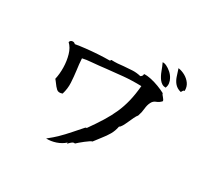

<svg xmlns="http://www.w3.org/2000/svg" viewBox="-175 -1042 1351 1299"><g transform="rotate(30 500.0 -392.0)"><path d="M887 -575Q871 -557 850 -549.5Q829 -542 819 -522Q807 -499 804.5 -469Q802 -439 791 -408Q782 -398 772.5 -378Q763 -358 753.5 -336.5Q744 -315 734.5 -298.5Q725 -282 716 -278Q709 -241 692 -212Q675 -183 653.5 -156.5Q632 -130 611 -101Q606 -101 593 -92.5Q580 -84 564 -71.5Q548 -59 534.5 -47.5Q521 -36 515 -30Q504 -33 493 -24.5Q482 -16 474 -7Q471 -4 469 -2V-11Q441 14 404 26.5Q367 39 329 38Q329 38 340 29Q351 20 366 7.5Q381 -5 393 -17Q427 -50 461.5 -89.5Q496 -129 521 -157Q527 -163 531 -160Q573 -219 604 -269Q635 -319 656.5 -367.5Q678 -416 691 -470Q704 -524 710 -591Q637 -593 572 -587Q507 -581 445 -574Q419 -571 392.5 -568Q366 -565 339 -563Q296 -560 268 -553Q269 -530 271.5 -508Q274 -486 277 -464Q283 -418 285.5 -372.5Q288 -327 274 -281Q245 -270 229 -285Q213 -300 200 -319Q195 -325 190.5 -331.5Q186 -338 181 -343Q191 -386 190 -436.5Q189 -487 176 -532Q163 -577 135 -603Q139 -618 153.5 -620.5Q168 -623 178 -612Q211 -618 256 -623Q301 -628 349 -631Q397 -634 438 -634Q442 -634 443 -639Q444 -643 447 -643Q471 -642 494.5 -643.5Q518 -645 540 -648Q573 -651 605 -652.5Q637 -654 670 -646Q677 -650 681 -655.5Q685 -661 685 -671Q709 -673 740.5 -666Q772 -659 803.5 -647Q835 -635 859 -622Q860 -616 864.5 -610.5Q869 -605 874 -599Q879 -593 883 -587Q887 -581 887 -575ZM980 -709Q974 -709 971 -706Q968 -703 966 -699Q963 -692 960 -690Q943 -694 930.5 -702Q918 -710 909 -721Q893 -741 884.5 -768Q876 -795 867 -822Q895 -818 921 -803.5Q947 -789 964 -765.5Q981 -742 980 -709ZM857 -664Q841 -664 828.5 -671.5Q816 -679 806 -692Q789 -715 777.5 -746.5Q766 -778 754 -803Q767 -805 785 -796.5Q803 -788 821.5 -772Q840 -756 851 -735Q860 -719 862.5 -700.5Q865 -682 857 -664Z"/></g></svg>

Font: Yuji Syuku
Style: Regular
Weight: 400
Designer: Kataoka Yuji
Foundry: Kinuta Font Factory
Version: Version 3.002